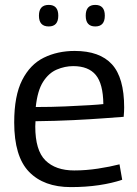

<svg xmlns="http://www.w3.org/2000/svg" viewBox="-20 -754 559 784"><path d="M269 10Q159 10 98.5 -52.5Q38 -115 38 -254Q38 -363 70.5 -427Q103 -491 159 -518.5Q215 -546 285 -546Q387 -546 437 -491.5Q487 -437 487 -315Q487 -308 486.5 -297.5Q486 -287 485 -277Q457 -275 404 -271Q351 -267 279.5 -263.5Q208 -260 125 -259Q124 -250 124 -238Q124 -140 165.5 -99Q207 -58 283 -58Q331 -58 380 -65.5Q429 -73 468 -83L479 -20Q438 -6 384.5 2Q331 10 269 10ZM126 -317Q190 -317 247 -319.5Q304 -322 345 -324.5Q386 -327 402 -329Q401 -412 371 -448Q341 -484 279 -484Q245 -484 212 -470Q179 -456 156 -420Q133 -384 126 -317ZM369 -646Q330 -646 330 -690Q330 -734 369 -734Q408 -734 408 -690Q408 -646 369 -646ZM179 -646Q139 -646 139 -690Q139 -734 179 -734Q218 -734 218 -690Q218 -646 179 -646Z"/></svg>

Font: Georama
Style: Regular
Weight: 400
Designer: Jean-Baptiste Levee
Foundry: Production Type
Version: Version 1.000